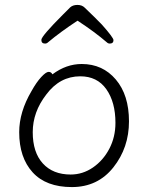

<svg xmlns="http://www.w3.org/2000/svg" viewBox="-20 -744 602 780"><path d="M295 -660Q225 -614 175 -572Q170 -567 163 -567Q148 -567 148 -582Q148 -597 237 -686L265 -714Q276 -724 294.5 -724Q313 -724 324 -713Q367 -672 394 -644Q441 -591 441 -581Q441 -567 426 -567Q419 -567 414 -572Q364 -615 295 -660ZM193 -442Q249 -484 312 -484Q397 -484 450.5 -421Q504 -358 504 -251Q504 -144 440.5 -64Q377 16 272 16Q167 16 112.5 -44Q58 -104 58 -207Q58 -289 108 -374Q128 -410 147.5 -431Q167 -452 177.5 -452Q188 -452 193 -442ZM267 -35Q316 -35 357.5 -63.5Q399 -92 424 -139.5Q449 -187 449 -245Q449 -329 412 -381.5Q375 -434 306 -434Q223 -434 168 -360Q113 -289 113 -207Q113 -125 154 -80Q195 -35 267 -35Z"/></svg>

Font: ToneOZ-Pinyin-WenKai-Light
Style: Light
Weight: 300
Designer: Fontworks Inc.
Foundry: ToneOZ
Version: Version 0.240331